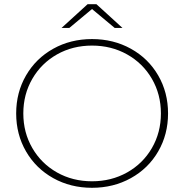

<svg xmlns="http://www.w3.org/2000/svg" viewBox="-20 -890 877 914"><path d="M57 -350Q57 -450 104 -531Q151 -612 233.5 -658Q316 -704 418 -704Q520 -704 603 -658Q686 -612 733 -531Q780 -450 780 -350Q780 -250 733 -169Q686 -88 603 -42Q520 4 418 4Q316 4 233.5 -42Q151 -88 104 -169Q57 -250 57 -350ZM746 -350Q746 -441 703 -515Q660 -589 585 -631Q510 -673 418 -673Q326 -673 251.5 -631Q177 -589 134 -515Q91 -441 91 -350Q91 -259 134 -185Q177 -111 251.5 -69Q326 -27 418 -27Q510 -27 585 -69Q660 -111 703 -185Q746 -259 746 -350ZM526 -757 418 -847 310 -757H273L397 -870H439L563 -757Z"/></svg>

Font: Montserrat Alternates ExLight
Style: Regular
Weight: 275
Designer: Julieta Ulanovsky
Foundry: Julieta Ulanovsky
Version: Version 7.200